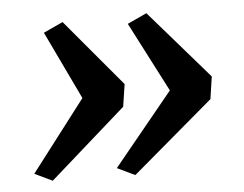

<svg xmlns="http://www.w3.org/2000/svg" viewBox="-43 -613 789 622"><g transform="rotate(-5 351.5 -302.5)"><path d="M373 -43 315.2 -70.7 508.2 -306.5 391.3 -533.1 454.2 -562.3 647.4 -339.7 636.7 -266.9ZM104.8 -48 47.2 -75.7 223.8 -306.5 118 -528.1 181.2 -557.3 364 -339.7 352.9 -266.9Z"/></g></svg>

Font: Merriweather 7pt Light
Style: Italic
Weight: 300
Italic angle: -7.8°
Designer: Eben Sorkin
Foundry: Eben Sorkin
Version: Version 2.200;gftools[0.9.31]